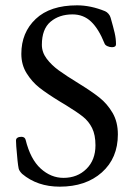

<svg xmlns="http://www.w3.org/2000/svg" viewBox="-20 -684 505 720"><path d="M63 -32Q52 -43 50 -52Q46 -70 41 -135L40 -157Q40 -164 45.5 -167.5Q51 -171 60 -171Q73 -171 76 -160Q94 -87 132.5 -52Q171 -17 218 -17Q270 -17 304 -50.5Q338 -84 338 -139Q338 -178 325.5 -203.5Q313 -229 291 -246.5Q269 -264 225 -291L205 -303Q156 -333 128 -355Q100 -377 80 -409Q60 -441 60 -482Q60 -562 114 -613Q168 -664 269 -664Q320 -664 374 -642Q381 -639 387 -632Q393 -625 395 -617Q405 -582 410 -560.5Q415 -539 415 -518Q415 -507 400 -507Q391 -507 382.5 -511Q374 -515 372 -521Q350 -576 321.5 -603Q293 -630 252 -630Q202 -630 169.5 -602.5Q137 -575 137 -516Q137 -488 155 -464Q173 -440 200.5 -420Q228 -400 277 -370Q324 -341 353 -318Q382 -295 402 -261Q422 -227 422 -180Q422 -91 362 -37.5Q302 16 204 16Q120 16 63 -32Z"/></svg>

Font: EB Garamond
Style: Regular
Weight: 400
Designer: Georg Duffner and Octavio Pardo
Foundry: Georg Duffner
Version: Version 1.000; ttfautohint (v1.6)